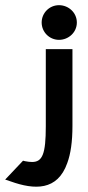

<svg xmlns="http://www.w3.org/2000/svg" viewBox="-140 -641 339 742"><path d="M-99 60C-7 93 82 97 120 -11C133 -46 140 -93 140 -155V-451H37V-153C37 -46 24 -15 -16 -15C-23 -15 -33 -16 -43 -18L-51 -20L-120 53ZM88 -487C125 -487 157 -516 157 -554C157 -592 125 -621 88 -621C51 -621 21 -591 21 -554C21 -517 51 -487 88 -487Z"/></svg>

Font: Charger Pro
Style: Blk
Weight: 900
Designer: Jasper
Foundry: Cannot Into Space Fonts
Version: Version 1.09